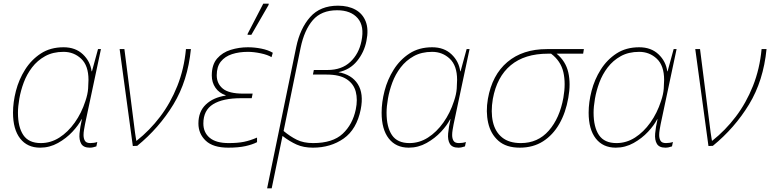

<svg xmlns="http://www.w3.org/2000/svg" viewBox="-20 -796 4212 1048"><path d="M199 10Q129 10 90 -40Q51 -90 51 -181Q51 -238 67 -300Q83 -362 117 -416Q151 -470 203 -504Q255 -538 327 -538Q392 -538 432.5 -499.5Q473 -461 480 -407H482L515 -528H531L444 -118Q441 -102 438.5 -87Q436 -72 436 -59Q436 -40 443.5 -27.5Q451 -15 473 -15Q482 -15 492.5 -16.5Q503 -18 511 -21L506 3Q487 10 470 10Q436 10 423.5 -11Q411 -32 414 -67Q417 -102 427 -145H425Q409 -113 375.5 -77Q342 -41 296.5 -15.5Q251 10 199 10ZM203 -15Q257 -15 304 -45Q351 -75 388 -127Q425 -179 446 -244Q459 -282 461 -313Q463 -344 463 -360Q463 -438 423 -475.5Q383 -513 327 -513Q269 -513 226.5 -489.5Q184 -466 155 -428Q126 -390 109.5 -345.5Q93 -301 85.5 -257.5Q78 -214 78 -181Q78 -102 107.5 -58.5Q137 -15 203 -15Z M705 1 633 -528H659L717 -72Q719 -56 721 -46Q723 -36 724 -28H726Q797 -84 854 -159Q911 -234 948 -327Q985 -420 995 -528H1022Q1005 -355 926.5 -226Q848 -97 729 0Z M1226 10Q1143 10 1103 -28Q1063 -66 1063 -122Q1063 -187 1103.5 -225.5Q1144 -264 1211 -274L1212 -276Q1176 -288 1156 -317Q1136 -346 1136 -384Q1136 -443 1165 -476.5Q1194 -510 1239.5 -524Q1285 -538 1333 -538Q1370 -538 1407 -530.5Q1444 -523 1469 -508L1462 -484Q1441 -497 1403 -505Q1365 -513 1333 -513Q1285 -513 1246.5 -500.5Q1208 -488 1185.5 -460Q1163 -432 1163 -385Q1163 -340 1196 -312.5Q1229 -285 1308 -285H1359L1354 -260H1296Q1196 -260 1143 -227Q1090 -194 1090 -122Q1090 -73 1124.5 -44Q1159 -15 1228 -15Q1278 -15 1312 -22Q1346 -29 1383 -45V-20Q1358 -7 1320 1.5Q1282 10 1226 10ZM1331 -606 1332 -612 1417 -776H1447L1446 -769L1352 -606Z M1438 232 1597 -540Q1618 -641 1673 -703Q1728 -765 1825 -765Q1881 -765 1920.5 -743Q1960 -721 1976.5 -678Q1993 -635 1980 -572Q1968 -511 1929 -463Q1890 -415 1827 -402Q1900 -389 1933 -337Q1966 -285 1949 -199Q1927 -90 1856 -40Q1785 10 1688 10Q1637 10 1599 -7Q1561 -24 1522 -54L1463 232ZM1689 -15Q1796 -15 1850.5 -66Q1905 -117 1922 -199Q1933 -252 1922 -295Q1911 -338 1872.5 -363.5Q1834 -389 1763 -389H1688L1693 -414H1768Q1845 -414 1892 -458Q1939 -502 1953 -572Q1970 -653 1932.5 -696.5Q1895 -740 1820 -740Q1734 -740 1687.5 -686Q1641 -632 1621 -536L1528 -81Q1564 -51 1600.5 -33Q1637 -15 1689 -15Z M2211 10Q2141 10 2102 -40Q2063 -90 2063 -181Q2063 -238 2079 -300Q2095 -362 2129 -416Q2163 -470 2215 -504Q2267 -538 2339 -538Q2404 -538 2444.5 -499.5Q2485 -461 2492 -407H2494L2527 -528H2543L2456 -118Q2453 -102 2450.5 -87Q2448 -72 2448 -59Q2448 -40 2455.5 -27.5Q2463 -15 2485 -15Q2494 -15 2504.5 -16.5Q2515 -18 2523 -21L2518 3Q2499 10 2482 10Q2448 10 2435.5 -11Q2423 -32 2426 -67Q2429 -102 2439 -145H2437Q2421 -113 2387.5 -77Q2354 -41 2308.5 -15.5Q2263 10 2211 10ZM2215 -15Q2269 -15 2316 -45Q2363 -75 2400 -127Q2437 -179 2458 -244Q2471 -282 2473 -313Q2475 -344 2475 -360Q2475 -438 2435 -475.5Q2395 -513 2339 -513Q2281 -513 2238.5 -489.5Q2196 -466 2167 -428Q2138 -390 2121.5 -345.5Q2105 -301 2097.5 -257.5Q2090 -214 2090 -181Q2090 -102 2119.5 -58.5Q2149 -15 2215 -15Z M2817 10Q2743 10 2700.5 -27.5Q2658 -65 2644.5 -126Q2631 -187 2643 -256Q2666 -387 2749.5 -457.5Q2833 -528 2965 -528H3167L3163 -503H3018Q3068 -462 3082 -400.5Q3096 -339 3082 -262Q3068 -181 3033 -120Q2998 -59 2944 -24.5Q2890 10 2817 10ZM2823 -15Q2916 -15 2975.5 -83Q3035 -151 3055 -262Q3069 -341 3055 -402Q3041 -463 2988 -503H2971Q2844 -503 2768 -440Q2692 -377 2670 -256Q2658 -185 2670.5 -130.5Q2683 -76 2721 -45.5Q2759 -15 2823 -15Z M3341 10Q3271 10 3232 -40Q3193 -90 3193 -181Q3193 -238 3209 -300Q3225 -362 3259 -416Q3293 -470 3345 -504Q3397 -538 3469 -538Q3534 -538 3574.5 -499.5Q3615 -461 3622 -407H3624L3657 -528H3673L3586 -118Q3583 -102 3580.5 -87Q3578 -72 3578 -59Q3578 -40 3585.5 -27.5Q3593 -15 3615 -15Q3624 -15 3634.5 -16.5Q3645 -18 3653 -21L3648 3Q3629 10 3612 10Q3578 10 3565.5 -11Q3553 -32 3556 -67Q3559 -102 3569 -145H3567Q3551 -113 3517.5 -77Q3484 -41 3438.5 -15.5Q3393 10 3341 10ZM3345 -15Q3399 -15 3446 -45Q3493 -75 3530 -127Q3567 -179 3588 -244Q3601 -282 3603 -313Q3605 -344 3605 -360Q3605 -438 3565 -475.5Q3525 -513 3469 -513Q3411 -513 3368.5 -489.5Q3326 -466 3297 -428Q3268 -390 3251.5 -345.5Q3235 -301 3227.5 -257.5Q3220 -214 3220 -181Q3220 -102 3249.5 -58.5Q3279 -15 3345 -15Z M3847 1 3775 -528H3801L3859 -72Q3861 -56 3863 -46Q3865 -36 3866 -28H3868Q3939 -84 3996 -159Q4053 -234 4090 -327Q4127 -420 4137 -528H4164Q4147 -355 4068.5 -226Q3990 -97 3871 0Z"/></svg>

Font: Noto Sans Thin
Style: Italic
Weight: 100
Italic angle: -12°
Designer: Monotype Design Team
Foundry: Monotype Imaging Inc.
Version: Version 2.013; ttfautohint (v1.8.4.7-5d5b)